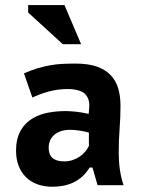

<svg xmlns="http://www.w3.org/2000/svg" viewBox="-20 -709 540 736"><path d="M41.5 0ZM71.8 -427.7Q99.6 -439.9 124 -447.3Q148.4 -454.6 171.9 -458.7Q195.3 -462.9 219.2 -464.1Q243.2 -465.3 269.5 -465.3Q317.9 -465.3 350.8 -453.9Q383.8 -442.4 404.1 -421.1Q424.3 -399.9 433.1 -370.1Q441.9 -340.3 441.9 -303.7Q441.9 -259.3 438.5 -215.8Q435.1 -172.4 435.1 -123.5Q435.1 -89.8 439.5 -59.1Q443.8 -28.3 453.6 1H354L334.5 -66.9H323.7Q310.5 -45.4 293.9 -31Q277.3 -16.6 258.8 -8.3Q240.2 0 220.5 3.4Q200.7 6.8 180.7 6.8Q149.4 6.8 123.8 -2.4Q98.1 -11.7 79.8 -29.5Q61.5 -47.4 51.5 -73Q41.5 -98.6 41.5 -131.8Q41.5 -176.3 58.6 -207.3Q75.7 -238.3 107.9 -256.8Q132.3 -271 164.3 -277.1Q196.3 -283.2 231.9 -283.2Q237.8 -283.2 247.8 -282.7Q257.8 -282.2 269.5 -281Q281.2 -279.8 294.2 -277.6Q307.1 -275.4 319.8 -272.5Q320.8 -281.7 321.5 -289.3Q322.3 -296.9 322.3 -303.7Q322.3 -320.3 317.6 -331.3Q313 -342.3 304.7 -350.1Q296.4 -357.9 279.3 -362.8Q262.2 -367.7 238.8 -367.7Q218.3 -367.7 200.2 -365Q182.1 -362.3 165.8 -357.9Q149.4 -353.5 134.3 -347.7Q119.1 -341.8 104 -335.4ZM226.1 -90.3Q242.7 -90.3 257.6 -95.2Q272.5 -100.1 284.9 -108.4Q297.4 -116.7 306.4 -127.4Q315.4 -138.2 320.8 -149.4V-200.7Q314 -202.6 305.4 -204.6Q296.9 -206.5 287.4 -208Q277.8 -209.5 268.3 -210.4Q258.8 -211.4 250.5 -211.4Q227.1 -211.4 210.9 -205.3Q194.8 -199.2 185.1 -189.5Q175.3 -179.7 170.9 -167.7Q166.5 -155.8 166.5 -144Q166.5 -116.2 181.4 -103.3Q196.3 -90.3 226.1 -90.3ZM291 -539.6H220.7L87.9 -661.1V-689.5H227.1Z"/></svg>

Font: PT Astra Sans
Style: Bold
Weight: 700
Designer: A.Korolkova, I. Chaeva
Foundry: ParaType Ltd
Version: Version 1.001; ttfautohint (v1.6)